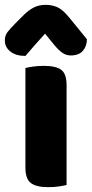

<svg xmlns="http://www.w3.org/2000/svg" viewBox="-49 -765 379 793"><path d="M56 -257H226V-1Q215 2 194.5 5Q174 8 150 8Q101 8 78.5 -9Q56 -26 56 -72ZM226 -211H56V-484Q67 -487 87.5 -490Q108 -493 132 -493Q182 -493 204 -476.5Q226 -460 226 -413ZM177 -577 137 -626Q111 -597 94.5 -578.5Q78 -560 56 -534Q17 -534 -6 -552Q-29 -570 -29 -598Q-29 -618 -18 -632.5Q-7 -647 15 -669L49 -703Q68 -722 89.5 -733.5Q111 -745 140 -745Q166 -745 188.5 -735Q211 -725 239 -690L310 -603Q310 -575 293.5 -555.5Q277 -536 243 -536Q224 -536 208.5 -547Q193 -558 177 -577Z"/></svg>

Font: Baloo Bhaijaan 2 ExtraBold
Style: Regular
Weight: 800
Designer: Sanskriti Dholi, Noopur Datye and Ek Type
Foundry: Ek Type
Version: Version 1.701